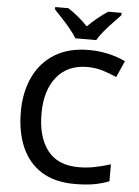

<svg xmlns="http://www.w3.org/2000/svg" viewBox="-62 -988 757 1046"><g transform="rotate(5 316.5 -465.5)"><path d="M400 -631Q293 -631 233 -557.5Q173 -484 173 -356Q173 -229 229 -156Q285 -83 399 -83Q445 -83 487.5 -91.5Q530 -100 574 -114V-21Q532 -5 488.5 2.5Q445 10 386 10Q276 10 204 -35.5Q132 -81 96 -163.5Q60 -246 60 -357Q60 -465 99.5 -548Q139 -631 215 -677.5Q291 -724 401 -724Q455 -724 506.5 -712.5Q558 -701 601 -680L561 -590Q526 -606 485.5 -618.5Q445 -631 400 -631ZM321 -781Q307 -804 285 -831Q263 -858 239 -883.5Q215 -909 197 -928V-941H269Q295 -924 323.5 -901Q352 -878 377 -851Q404 -878 432.5 -901Q461 -924 487 -941H560V-928Q542 -909 517.5 -883.5Q493 -858 470.5 -831Q448 -804 435 -781Z"/></g></svg>

Font: Noto Sans Telugu Medium
Style: Regular
Weight: 500
Designer: Jelle Bosma - Monotype Design Team
Foundry: Monotype Imaging Inc.
Version: Version 2.005; ttfautohint (v1.8.4.7-5d5b)